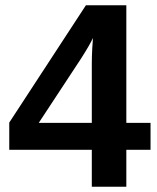

<svg xmlns="http://www.w3.org/2000/svg" viewBox="-20 -708 596 728"><path d="M459 -140.1V0H328.1V-140.1H15.1V-243.2L305.7 -688H459V-242.2H550.8V-140.1ZM328.1 -467.3Q328.1 -493.7 329.8 -524.4Q331.5 -555.2 332.5 -564Q319.8 -536.6 286.6 -484.9L127 -242.2H328.1Z"/></svg>

Font: TypoPRO Liberation Sans
Style: Bold
Weight: 700
Designer: Steve Matteson
Foundry: Ascender Corporation
Version: Version 2.00.1